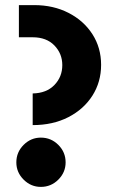

<svg xmlns="http://www.w3.org/2000/svg" viewBox="-20 -720 446 752"><path d="M108 -230V-354Q162 -355 193 -387Q224 -419 224 -465Q224 -510 193 -542Q162 -574 108 -574H54V-700H114Q189 -700 248.5 -669.5Q308 -639 342 -586Q376 -533 376 -466Q376 -399 342 -345.5Q308 -292 247.5 -261Q187 -230 108 -230ZM140 12Q101 12 72.5 -16.5Q44 -45 44 -84Q44 -124 72.5 -152.5Q101 -181 140 -181Q180 -181 208.5 -152.5Q237 -124 237 -84Q237 -45 208.5 -16.5Q180 12 140 12Z"/></svg>

Font: MuseoModerno
Style: Bold
Weight: 700
Designer: Pablo Cosgaya, Héctor Gatti, Marcela Romero, and the Authors of The MuseoModerno Project.
Foundry: Omnibus-Type Team
Version: Version 1.001